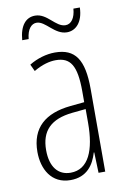

<svg xmlns="http://www.w3.org/2000/svg" viewBox="-83 -760 542 821"><g transform="rotate(-10 188.0 -350.0)"><path d="M56 -615H84C88 -658 107 -678 129 -678C168 -678 197 -615 251 -615C289 -615 321 -646 323 -710H295C292 -670 275 -646 250 -646C207 -646 181 -709 128 -709C88 -709 61 -678 56 -615ZM184 -539C147 -539 106 -527 72 -506L86 -476C123 -498 156 -506 182 -506C245 -506 271 -468 271 -356V-308L210 -302C100 -291 37 -238 37 -133C37 -59 73 10 156 10C228 10 259 -38 274 -89H276L279 0H308V-359C308 -487 272 -539 184 -539ZM212 -272 272 -278V-218C272 -100 240 -21 162 -21C108 -21 75 -61 75 -134C75 -218 119 -262 212 -272Z"/></g></svg>

Font: Noto Sans Gurmukhi UI ExtraCondensed ExtraLight
Style: Regular
Weight: 200
Width: 2
Designer: Jelle Bosma - Monotype Design Team
Foundry: Monotype Imaging Inc.
Version: Version 2.004